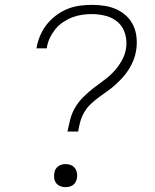

<svg xmlns="http://www.w3.org/2000/svg" viewBox="-20 -763 640 791"><path d="M258 -221Q263 -246 269.5 -271.5Q276 -297 289.5 -320Q303 -343 323 -363Q343 -383 364.5 -399.5Q386 -416 408.5 -432.5Q431 -449 449.5 -469Q468 -489 481.5 -513Q495 -537 499 -562Q504 -592 496 -621.5Q488 -651 467.5 -670Q447 -689 418 -697Q389 -705 359 -705Q338 -705 317.5 -702Q297 -699 277.5 -691.5Q258 -684 239.5 -671.5Q221 -659 207.5 -642Q194 -625 185 -606Q176 -587 173 -566Q173 -566 173 -565.5Q173 -565 173 -564H130Q130 -565 130.5 -565.5Q131 -566 131 -567Q135 -592 145.5 -616.5Q156 -641 172.5 -662Q189 -683 211 -699.5Q233 -716 257.5 -726Q282 -736 308 -739.5Q334 -743 359 -743Q385 -743 411 -739Q437 -735 460 -724.5Q483 -714 501 -697Q519 -680 529.5 -657.5Q540 -635 542.5 -608.5Q545 -582 541 -556Q538 -536 530.5 -516.5Q523 -497 511.5 -478.5Q500 -460 485.5 -444Q471 -428 455 -413.5Q439 -399 421 -386.5Q403 -374 385.5 -361Q368 -348 352.5 -333Q337 -318 326.5 -299.5Q316 -281 310.5 -261Q305 -241 302 -221ZM250 8Q239 8 228.5 4Q218 0 211.5 -8.5Q205 -17 203.5 -28Q202 -39 204 -51Q205 -59 209 -66Q213 -73 220 -78Q227 -83 234.5 -85Q242 -87 250 -87Q262 -87 272 -83Q282 -79 288.5 -70.5Q295 -62 297 -50.5Q299 -39 297 -28Q295 -20 291 -12.5Q287 -5 280.5 -0.5Q274 4 266 6Q258 8 250 8Z"/></svg>

Font: Iosevka Curly XLtExObl
Style: Regular
Weight: 200
Width: 7
Italic angle: -9°
Monospace: yes
Designer: Belleve Invis
Foundry: Belleve Invis
Version: Version 11.0.1; ttfautohint (v1.8.3)